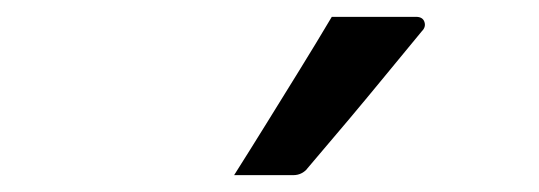

<svg xmlns="http://www.w3.org/2000/svg" viewBox="-20 -843 640 228"><path d="M374 -823Q404 -823 425.5 -823Q447 -823 474 -823Q482 -823 484 -817Q486 -811 481 -806Q457 -777 436.5 -752Q416 -727 395 -702Q374 -677 345 -643Q343 -640 338.5 -637.5Q334 -635 328 -635Q309 -635 292.5 -635Q276 -635 258 -635Q277 -665 296.5 -696.5Q316 -728 335.5 -759.5Q355 -791 374 -823Z"/></svg>

Font: RecMonoLinear Nerd Font Mono
Style: Regular
Weight: 400
Monospace: yes
Version: Version 1.085; ttfautohint (v1.8.4.7-5d5b);Nerd Fonts 3.2.1